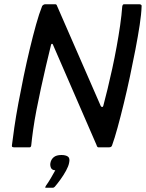

<svg xmlns="http://www.w3.org/2000/svg" viewBox="-20 -693 686 903"><path d="M454 -194Q456 -190 460.5 -190Q465 -190 466 -196Q475 -230 486 -275Q497 -320 508 -370.5Q519 -421 528.5 -473Q538 -525 545 -573.5Q552 -622 555 -663Q557 -673 563 -673H636Q640 -673 643.5 -670.5Q647 -668 646 -664Q645 -628 637 -575.5Q629 -523 617 -460.5Q605 -398 591 -332.5Q577 -267 562 -205.5Q547 -144 533 -93Q519 -42 507 -9Q505 -3 500.5 -1.5Q496 0 491 0H443Q437 0 434 -11L229 -483Q228 -487 224.5 -487Q221 -487 220 -482Q208 -434 196 -382Q184 -330 172.5 -277.5Q161 -225 151.5 -175.5Q142 -126 136 -83.5Q130 -41 127 -10Q126 0 119 0H48Q43 0 39 -1.5Q35 -3 36 -9Q40 -43 47.5 -94.5Q55 -146 66.5 -208Q78 -270 91.5 -335Q105 -400 120 -462.5Q135 -525 149.5 -577Q164 -629 178 -664Q180 -668 184.5 -670.5Q189 -673 192 -673H240Q246 -673 248 -666ZM305 73Q302 89 290.5 110Q279 131 264.5 151Q250 171 238 185Q233 190 229 190Q222 190 212.5 190Q203 190 195 190Q192 189 192.5 187.5Q193 186 197 179Q206 167 219 145Q232 123 240 108Q224 107 219.5 96Q215 85 217 74Q220 57 232.5 46.5Q245 36 269 36Q289 36 299.5 43.5Q310 51 305 73Z"/></svg>

Font: Glory Medium
Style: Italic
Weight: 500
Italic angle: -12°
Version: Version 1.011